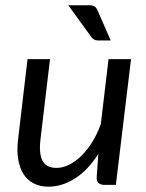

<svg xmlns="http://www.w3.org/2000/svg" viewBox="-20 -702 554 729"><path d="M43.5 0ZM169.9 -477.5 133.8 -173.8Q127 -118.2 141.6 -91.3Q156.2 -64.5 194.8 -64.5Q217.8 -64.5 241.7 -76.2Q265.6 -87.9 288.1 -109.6Q310.5 -131.3 329.8 -162.1Q349.1 -192.9 362.8 -231L392.1 -477.5H477.5L419.9 0H377.4Q344.7 0 347.2 -30.8L353.5 -118.2Q314.5 -56.2 265.1 -24.7Q215.8 6.8 163.6 6.8Q132.3 6.8 108.4 -5.4Q84.5 -17.6 69.6 -40.5Q54.7 -63.5 49.1 -97.2Q43.5 -130.9 48.8 -173.8L84.5 -477.5ZM317.9 -682.1Q332.5 -682.1 339.4 -677.2Q346.2 -672.4 350.6 -662.1L400.4 -548.3H353.5Q343.8 -548.3 338.1 -551.3Q332.5 -554.2 327.1 -561L239.3 -682.1Z"/></svg>

Font: Carlito
Style: Italic
Weight: 400
Italic angle: -7°
Designer: Lukasz Dziedzic
Foundry: tyPoland Lukasz Dziedzic
Version: Version 1.104